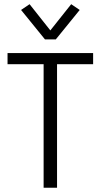

<svg xmlns="http://www.w3.org/2000/svg" viewBox="-20 -874 469 894"><path d="M183.1 0V-597.2L205.1 -575.2H15.1V-627H413.6V-575.2H223.6L245.6 -597.2V0ZM189.5 -690.4 78.1 -827.6 117.7 -854.5 214.4 -732.4 311.5 -854.5 351.1 -827.6 239.7 -690.4Z"/></svg>

Font: Anaheim
Style: Regular
Weight: 400
Designer: Vernon Adams
Foundry: Vernon Adams
Version: Version 2.001